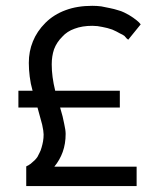

<svg xmlns="http://www.w3.org/2000/svg" viewBox="-20 -627 535 647"><path d="M440.4 -65.4Q371.1 -65.4 163.1 -65.4Q181.6 -87.9 191.4 -115.2Q201.2 -142.6 201.2 -175.8Q201.2 -188.5 196.3 -210Q192.4 -232.4 182.6 -264.6Q250 -264.6 383.8 -264.6Q383.8 -279.3 383.8 -321.3Q329.1 -321.3 166 -321.3Q160.2 -344.7 157.2 -367.2Q154.3 -388.7 154.3 -410.2Q154.3 -437.5 162.1 -460.9Q170.9 -484.4 189.5 -502.9Q206.1 -521.5 231.4 -530.3Q256.8 -540 291 -540Q308.6 -540 325.2 -536.1Q341.8 -533.2 358.4 -527.3Q374 -520.5 383.8 -514.6Q394.5 -509.8 399.4 -505.9Q403.3 -502 406.2 -498Q410.2 -495.1 412.1 -493.2Q425.8 -510.7 454.1 -544.9Q452.1 -546.9 448.2 -551.8Q445.3 -554.7 440.4 -558.6Q435.5 -562.5 428.7 -567.4Q421.9 -571.3 415 -576.2Q407.2 -580.1 398.4 -585Q388.7 -589.8 377 -592.8Q365.2 -596.7 350.6 -599.6Q336.9 -602.5 321.3 -605.5Q306.6 -607.4 291 -607.4Q240.2 -607.4 201.2 -592.8Q161.1 -578.1 132.8 -549.8Q104.5 -521.5 90.8 -487.3Q77.1 -454.1 77.1 -415Q77.1 -392.6 80.1 -369.1Q83 -344.7 89.8 -321.3Q74.2 -321.3 42 -321.3Q42 -306.6 42 -264.6Q57.6 -264.6 106.4 -264.6Q116.2 -230.5 122.1 -207Q127 -184.6 127 -173.8Q127 -162.1 125 -150.4Q123 -139.6 120.1 -129.9Q117.2 -119.1 113.3 -112.3Q109.4 -104.5 106.4 -98.6Q102.5 -92.8 97.7 -87.9Q92.8 -84 87.9 -79.1Q83 -74.2 79.1 -72.3Q75.2 -69.3 74.2 -69.3Q72.3 -68.4 68.4 -66.4Q68.4 -65.4 69.3 -65.4Q68.4 -65.4 68.4 -65.4Q68.4 -48.8 68.4 0Q161.1 0 440.4 0Q440.4 -16.6 440.4 -65.4Z"/></svg>

Font: TextaAlt
Style: Regular
Weight: 400
Designer: Daniel Hernandez & Miguel Hernandez
Version: Version 1.005;com.myfonts.easy.latinotype.texta.alt-regular.